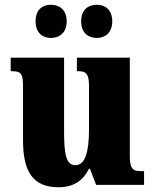

<svg xmlns="http://www.w3.org/2000/svg" viewBox="-20 -779 651 809"><path d="M389 -619C419 -619 453 -638 453 -689C453 -741 419 -759 389 -759C354 -759 322 -741 322 -689C322 -638 354 -619 389 -619ZM194 -619C227 -619 261 -638 261 -689C261 -741 227 -759 194 -759C162 -759 130 -741 130 -689C130 -638 162 -619 194 -619ZM227 10C290 10 330 -18 355 -68H359L385 0H587V-58H576C546 -58 527 -61 527 -119V-536H304V-479H307C338 -479 355 -474 355 -418V-232C355 -140 339 -83 298 -83C258 -83 250 -131 250 -226V-536H25V-479H29C74 -479 77 -464 77 -407V-188C77 -55 119 10 227 10Z"/></svg>

Font: Noto Serif Tamil Condensed Black
Style: Regular
Weight: 900
Width: 3
Designer: Indian Type Foundry, Tom Grace, and the Monotype Design Team
Foundry: Monotype Imaging Inc.
Version: Version 2.004